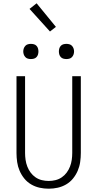

<svg xmlns="http://www.w3.org/2000/svg" viewBox="-20 -1132 590 1164"><path d="M275 12Q247 12 220 6Q193 0 169 -14Q145 -28 127.5 -49.5Q110 -71 99 -96.5Q88 -122 84 -149.5Q80 -177 80 -205V-670H132V-205Q132 -184 135 -163Q138 -142 145.5 -122.5Q153 -103 165.5 -86Q178 -69 195.5 -57Q213 -45 233.5 -40Q254 -35 275 -35Q296 -35 316.5 -40Q337 -45 354.5 -57Q372 -69 384.5 -86Q397 -103 404.5 -122.5Q412 -142 415 -163Q418 -184 418 -205V-670H470V-205Q470 -177 466 -149.5Q462 -122 451 -96.5Q440 -71 422.5 -49.5Q405 -28 381 -14Q357 0 330 6Q303 12 275 12ZM383 -774Q373 -774 364 -776.5Q355 -779 348.5 -786Q342 -793 339.5 -802Q337 -811 337 -820Q337 -829 339.5 -838Q342 -847 348.5 -854Q355 -861 364 -863.5Q373 -866 383 -866Q392 -866 401 -863.5Q410 -861 416.5 -854Q423 -847 426 -838Q429 -829 429 -820Q429 -811 426 -802Q423 -793 416.5 -786Q410 -779 401 -776.5Q392 -774 383 -774ZM167 -774Q158 -774 149 -776.5Q140 -779 133.5 -786Q127 -793 124 -802Q121 -811 121 -820Q121 -829 124 -838Q127 -847 133.5 -854Q140 -861 149 -863.5Q158 -866 167 -866Q177 -866 186 -863.5Q195 -861 201.5 -854Q208 -847 210.5 -838Q213 -829 213 -820Q213 -811 210.5 -802Q208 -793 201.5 -786Q195 -779 186 -776.5Q177 -774 167 -774ZM283 -941 159 -1078 202 -1112 319 -969Z"/></svg>

Font: Lode Dark
Style: Regular
Weight: 400
Monospace: yes
Designer: Belleve Invis
Foundry: Belleve Invis
Version: Version 29.2.0; ttfautohint (v1.8.3)